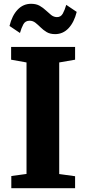

<svg xmlns="http://www.w3.org/2000/svg" viewBox="-20 -990 454 1010"><path d="M119.5 -75V-661.5L38.5 -676V-743H375V-676L291.5 -661.5V-74.5L375 -63V0H39.5V-64ZM270 -810.5Q243.5 -810.5 225.5 -821.2Q207.5 -832 193.8 -845.8Q180 -859.5 166.5 -870.2Q153 -881 135.5 -881Q113 -881 102.8 -862Q92.5 -843 85 -816.5L30 -853.5Q43.5 -908.5 72.8 -939.2Q102 -970 143.5 -970Q170.5 -970 188.8 -959.5Q207 -949 221.2 -935.5Q235.5 -922 249 -911.2Q262.5 -900.5 279 -900Q300 -899.5 310.5 -918.8Q321 -938 328.5 -964.5L383.5 -927.5Q370 -873 340.8 -841.8Q311.5 -810.5 270 -810.5Z"/></svg>

Font: Merriweather 24pt Black
Style: Regular
Weight: 900
Designer: Eben Sorkin
Foundry: Eben Sorkin
Version: Version 2.100